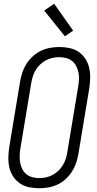

<svg xmlns="http://www.w3.org/2000/svg" viewBox="-20 -993 515 1021"><path d="M189 8Q161 8 134.5 2.5Q108 -3 86.5 -17.5Q65 -32 50.5 -54Q36 -76 30 -101.5Q24 -127 24.5 -154.5Q25 -182 29 -210L87 -560Q91 -584 99 -608Q107 -632 121 -654Q135 -676 155 -694Q175 -712 198 -723Q221 -734 246 -738.5Q271 -743 295 -743Q323 -743 349.5 -737.5Q376 -732 397.5 -717.5Q419 -703 433.5 -681Q448 -659 454 -633.5Q460 -608 459.5 -580.5Q459 -553 455 -525L397 -175Q393 -151 385 -127Q377 -103 363 -81Q349 -59 329.5 -41Q310 -23 286.5 -12Q263 -1 238 3.5Q213 8 189 8ZM190 -46Q207 -46 225.5 -50Q244 -54 260.5 -63Q277 -72 291 -85.5Q305 -99 314.5 -115Q324 -131 329.5 -148.5Q335 -166 338 -184L396 -534Q399 -553 400 -572Q401 -591 397 -608.5Q393 -626 385 -642Q377 -658 363 -669Q349 -680 331 -684.5Q313 -689 294 -689Q277 -689 258.5 -685Q240 -681 223.5 -672Q207 -663 193 -649.5Q179 -636 169.5 -620Q160 -604 154.5 -586.5Q149 -569 146 -551L88 -201Q85 -182 84.5 -163Q84 -144 87.5 -126.5Q91 -109 99 -93Q107 -77 121 -66Q135 -55 153 -50.5Q171 -46 190 -46ZM325 -800 215 -937 268 -973 369 -830Z"/></svg>

Font: Iosevka QP Light
Style: Italic
Weight: 300
Italic angle: -9°
Designer: Belleve Invis
Foundry: Belleve Invis
Version: Version 20.0.0; ttfautohint (v1.8.4)